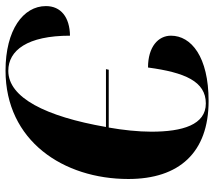

<svg xmlns="http://www.w3.org/2000/svg" viewBox="-60 -704 774 694"><g transform="rotate(90 327.0 -357.0)"><path d="M235 10C489 10 627 -199 627 -434C627 -617 532 -724 345 -724C185 -724 109 -661 109 -588C109 -542 149 -505 224 -505C242 -638 274 -714 354 -714C431 -714 456 -630 456 -517C456 -470 450 -413 441 -363H232L230 -353H439C401 -135 333 0 236 0C162 0 109 -69 109 -223C42 -222 2 -190 2 -136C2 -54 88 10 235 10Z"/></g></svg>

Font: Noto Serif Display SemiCondensed ExtraBold
Style: Italic
Weight: 800
Width: 4
Italic angle: -12°
Designer: Monotype Design Team
Foundry: Monotype Imaging Inc.
Version: Version 2.009